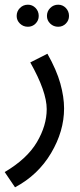

<svg xmlns="http://www.w3.org/2000/svg" viewBox="-47 -568 341 818"><path d="M247 -500Q247 -520 233.5 -534Q220 -548 201 -548Q181 -548 167 -534Q153 -520 153 -500Q153 -481 167 -467.5Q181 -454 201 -454Q220 -454 233.5 -467.5Q247 -481 247 -500ZM118 -500Q118 -520 104.5 -534Q91 -548 72 -548Q52 -548 38 -534Q24 -520 24 -500Q24 -481 38 -467.5Q52 -454 72 -454Q91 -454 104.5 -467.5Q118 -481 118 -500ZM226 -106Q226 -155 210 -212.5Q194 -270 155 -339L82 -302Q152 -178 152 -103Q152 -33 110 38Q68 109 -27 165L17 230Q115 178 170.5 84.5Q226 -9 226 -106Z"/></svg>

Font: Noto Sans Arabic Condensed
Style: Regular
Weight: 400
Width: 3
Designer: Nadine Chahine
Foundry: Monotype Imaging Inc.
Version: 1.001